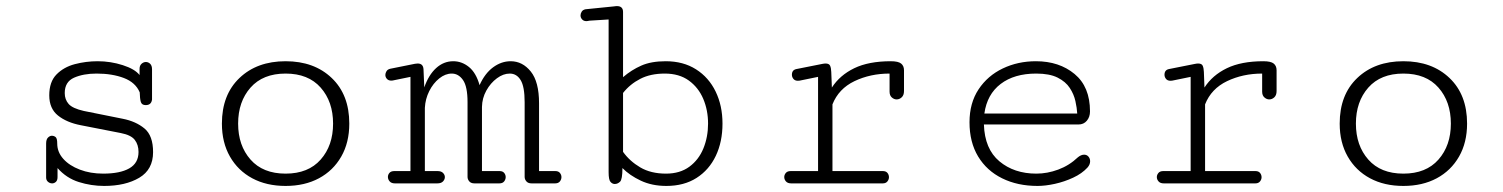

<svg xmlns="http://www.w3.org/2000/svg" viewBox="-20 -596 4884 624"><path d="M318.4 8.3Q276.4 8.3 236.1 -4.4Q195.8 -17.1 167 -49.8V-20.5Q167 -9.8 161.6 -4.9Q156.2 0 149.4 0Q142.1 0 136 -5.1Q129.9 -10.3 129.9 -19V-129.4Q129.9 -143.1 136 -148.9Q142.1 -154.8 148.4 -154.8Q155.3 -154.8 160.6 -150.6Q166 -146.5 166 -129.4Q166 -101.6 185.8 -79.6Q205.6 -57.6 239.5 -44.7Q273.4 -31.7 315.4 -31.7Q370.1 -31.7 400.1 -48.8Q430.2 -65.9 430.2 -102.1Q430.2 -125.5 418 -141.4Q405.8 -157.2 372.6 -163.6L242.7 -189Q196.8 -197.8 168.5 -220.5Q140.1 -243.2 140.1 -286.1Q140.1 -330.1 163.6 -354Q187 -377.9 223.1 -387.5Q259.3 -397 297.4 -397Q339.4 -397 378.9 -384.3Q418.5 -371.6 433.6 -352.1V-370.1Q433.1 -382.3 439.7 -388.4Q446.3 -394.5 454.1 -394.5Q461.9 -394.5 468 -388.7Q474.1 -382.8 474.1 -370.6V-272.5Q471.7 -254.4 453.6 -254.4Q440.9 -254.4 437.7 -264.6Q434.6 -274.9 434.1 -295.9Q420.4 -328.1 382.6 -342.5Q344.7 -356.9 293.9 -356.9Q251 -356.9 220.7 -343.5Q190.4 -330.1 190.4 -293.5Q190.4 -272.5 203.1 -258.1Q215.8 -243.7 252.4 -235.4L378.9 -210Q421.4 -201.7 449.5 -178.5Q477.5 -155.3 477.5 -101.6Q477.5 -44.9 432.6 -18.3Q387.7 8.3 318.4 8.3Z M908.2 8.3Q846.2 8.3 799.8 -16.6Q753.4 -41.5 727.3 -87.2Q701.2 -132.8 701.2 -194.3Q701.2 -288.1 758.3 -342.5Q815.4 -397 908.2 -397Q1001 -397 1058.1 -342.5Q1115.2 -288.1 1115.2 -194.3Q1115.2 -132.8 1089.1 -87.2Q1063 -41.5 1016.6 -16.6Q970.2 8.3 908.2 8.3ZM908.2 -31.7Q981.9 -31.7 1022.2 -77.4Q1062.5 -123 1062.5 -194.3Q1062.5 -265.6 1022.2 -311.3Q981.9 -356.9 908.2 -356.9Q834.5 -356.9 794.2 -311.3Q753.9 -265.6 753.9 -194.3Q753.9 -123 794.2 -77.4Q834.5 -31.7 908.2 -31.7Z M1263.2 0Q1252 0 1246.3 -6.6Q1240.7 -13.2 1240.7 -21Q1240.7 -28.3 1245.8 -34.2Q1251 -40 1261.2 -40H1314V-346.2L1261.2 -335.4Q1256.3 -334 1251.5 -334Q1242.7 -334 1237.5 -339.6Q1232.4 -345.2 1232.4 -352.5Q1232.4 -358.4 1236.1 -364.5Q1239.7 -370.6 1248.5 -372.6L1328.6 -388.7Q1335.4 -389.6 1337.4 -389.6Q1355.5 -389.6 1356.4 -370.6L1358.9 -312Q1373 -352.5 1397.5 -374.8Q1421.9 -397 1453.1 -397Q1481 -397 1504.2 -378.2Q1527.3 -359.4 1538.6 -319.3Q1555.7 -357.4 1582.5 -377.2Q1609.4 -397 1639.6 -397Q1678.2 -397 1705.1 -363.5Q1731.9 -330.1 1731.9 -260.3V-40H1785.2Q1794.9 -40 1799.8 -33.9Q1804.7 -27.8 1804.7 -20.5Q1804.7 -12.7 1799.6 -6.3Q1794.4 0 1784.2 0H1707.5Q1696.3 0 1690.7 -6.6Q1685.1 -13.2 1685.1 -21V-263.7Q1685.1 -314.5 1672.1 -335.7Q1659.2 -356.9 1636.7 -356.9Q1615.7 -356.9 1595 -341.6Q1574.2 -326.2 1560.5 -301.5Q1546.9 -276.9 1546.4 -248.5V-40H1604Q1613.8 -40 1618.7 -33.9Q1623.5 -27.8 1623.5 -20.5Q1623.5 -12.7 1618.4 -6.3Q1613.3 0 1603 0H1522Q1510.7 0 1505.1 -6.6Q1499.5 -13.2 1499.5 -21V-263.7Q1499.5 -314.5 1484.9 -335.7Q1470.2 -356.9 1448.2 -356.9Q1427.2 -356.9 1407.5 -341.1Q1387.7 -325.2 1375 -299.8Q1362.3 -274.4 1360.8 -245.6V-40H1402.3Q1414.1 -40 1419.9 -33.9Q1425.8 -27.8 1425.8 -20.5Q1425.8 -12.7 1419.7 -6.3Q1413.6 0 1401.4 0Z M2145.5 8.3Q2099.1 8.3 2062.7 -8.8Q2026.4 -25.9 2002.9 -49.8Q2002.9 -12.7 1995.1 -5.4Q1987.3 2 1978 2Q1970.2 2 1964.1 -4.9Q1958 -11.7 1958 -36.1V-532.7L1895.5 -528.8Q1893.1 -528.3 1890.6 -527.8Q1888.2 -527.3 1885.7 -527.3Q1877 -527.3 1871.8 -533Q1866.7 -538.6 1866.7 -545.9Q1866.7 -551.8 1870.4 -557.9Q1874 -564 1882.8 -565.9L1975.1 -575.2Q1978 -575.7 1980.5 -575.9Q1982.9 -576.2 1984.9 -576.2Q2004.9 -576.2 2004.9 -557.1V-345.2Q2032.2 -368.7 2064.2 -382.8Q2096.2 -397 2143.6 -397Q2200.7 -397 2242.2 -370.6Q2283.7 -344.2 2305.9 -298.3Q2328.1 -252.4 2328.1 -194.3Q2328.1 -135.3 2306.4 -89.6Q2284.7 -43.9 2243.9 -17.8Q2203.1 8.3 2145.5 8.3ZM2144.5 -31.7Q2189.9 -31.7 2220.5 -54.2Q2251 -76.7 2266.1 -113.8Q2281.2 -150.9 2281.2 -194.3Q2281.2 -237.8 2265.6 -274.7Q2250 -311.5 2218.8 -334.2Q2187.5 -356.9 2140.6 -356.9Q2094.2 -356.9 2061 -339.8Q2027.8 -322.8 2004.9 -293.9V-102.5Q2026.4 -72.3 2060.8 -52Q2095.2 -31.7 2144.5 -31.7Z M2551.3 0Q2540 0 2534.4 -6.3Q2528.8 -12.7 2528.8 -20.5Q2528.8 -27.8 2533.9 -33.9Q2539.1 -40 2549.3 -40H2638.7V-346.2L2579.1 -334Q2577.1 -333.5 2573.2 -333.5Q2563.5 -333.5 2558.6 -339.6Q2553.7 -345.7 2553.7 -353Q2553.7 -368.7 2568.4 -371.6L2651.9 -388.2Q2658.7 -389.6 2663.1 -389.6Q2674.8 -389.6 2678 -382.1Q2681.2 -374.5 2681.6 -362.3L2683.6 -311.5Q2709.5 -351.6 2756.3 -374.3Q2803.2 -397 2875 -397Q2899.4 -397 2908.7 -389.4Q2918 -381.8 2918 -367.7V-300.3Q2918 -286.6 2910.6 -279.8Q2903.3 -272.9 2894 -272.9Q2885.7 -272.9 2878.4 -279.3Q2871.1 -285.6 2871.1 -298.3V-356.9Q2808.6 -356.9 2757.1 -332.3Q2705.6 -307.6 2685.5 -256.8V-40H2849.6Q2859.4 -40 2864.3 -33.9Q2869.1 -27.8 2869.1 -20Q2869.1 -12.7 2864 -6.3Q2858.9 0 2849.1 0Z M3352.1 8.3Q3287.1 8.3 3237.1 -16.4Q3187 -41 3158.9 -87.4Q3130.9 -133.8 3130.9 -198.7Q3130.9 -261.2 3160.4 -305.7Q3189.9 -350.1 3239 -373.5Q3288.1 -397 3346.7 -397Q3422.4 -397 3472.4 -355.5Q3522.5 -314 3522.5 -233.9Q3522.5 -215.8 3512.2 -203.6Q3502 -191.4 3484.9 -191.4H3177.7Q3180.2 -111.8 3228 -71.8Q3275.9 -31.7 3348.1 -31.7Q3383.8 -31.7 3419.4 -44.9Q3455.1 -58.1 3483.4 -85Q3493.7 -93.3 3503.4 -93.3Q3512.2 -93.3 3517.6 -86.9Q3522.9 -80.6 3522.9 -71.8Q3522.9 -61 3514.2 -51.3Q3496.1 -31.7 3467.8 -18.6Q3439.5 -5.4 3408.4 1.5Q3377.4 8.3 3352.1 8.3ZM3179.2 -227.1H3481Q3480 -245.1 3475.1 -267.3Q3470.2 -289.6 3456.8 -310.1Q3443.4 -330.6 3417.2 -343.8Q3391.1 -356.9 3347.7 -356.9Q3276.4 -356.9 3232.2 -323.2Q3188 -289.6 3179.2 -227.1Z M3762.2 0Q3751 0 3745.4 -6.3Q3739.7 -12.7 3739.7 -20.5Q3739.7 -27.8 3744.9 -33.9Q3750 -40 3760.3 -40H3849.6V-346.2L3790 -334Q3788.1 -333.5 3784.2 -333.5Q3774.4 -333.5 3769.5 -339.6Q3764.6 -345.7 3764.6 -353Q3764.6 -368.7 3779.3 -371.6L3862.8 -388.2Q3869.6 -389.6 3874 -389.6Q3885.7 -389.6 3888.9 -382.1Q3892.1 -374.5 3892.6 -362.3L3894.5 -311.5Q3920.4 -351.6 3967.3 -374.3Q4014.2 -397 4085.9 -397Q4110.4 -397 4119.6 -389.4Q4128.9 -381.8 4128.9 -367.7V-300.3Q4128.9 -286.6 4121.6 -279.8Q4114.3 -272.9 4105 -272.9Q4096.7 -272.9 4089.4 -279.3Q4082 -285.6 4082 -298.3V-356.9Q4019.5 -356.9 3968 -332.3Q3916.5 -307.6 3896.5 -256.8V-40H4060.5Q4070.3 -40 4075.2 -33.9Q4080.1 -27.8 4080.1 -20Q4080.1 -12.7 4075 -6.3Q4069.8 0 4060.1 0Z M4541 8.3Q4479 8.3 4432.6 -16.6Q4386.2 -41.5 4360.1 -87.2Q4334 -132.8 4334 -194.3Q4334 -288.1 4391.1 -342.5Q4448.2 -397 4541 -397Q4633.8 -397 4690.9 -342.5Q4748 -288.1 4748 -194.3Q4748 -132.8 4721.9 -87.2Q4695.8 -41.5 4649.4 -16.6Q4603 8.3 4541 8.3ZM4541 -31.7Q4614.7 -31.7 4655 -77.4Q4695.3 -123 4695.3 -194.3Q4695.3 -265.6 4655 -311.3Q4614.7 -356.9 4541 -356.9Q4467.3 -356.9 4427 -311.3Q4386.7 -265.6 4386.7 -194.3Q4386.7 -123 4427 -77.4Q4467.3 -31.7 4541 -31.7Z"/></svg>

Font: Cutive Mono
Style: Regular
Weight: 400
Designer: Vernon Adams
Foundry: Vernon Adams
Version: Version 1.110; ttfautohint (v1.8.4.7-5d5b)